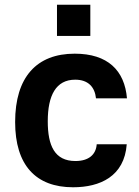

<svg xmlns="http://www.w3.org/2000/svg" viewBox="-20 -782 586 812"><path d="M221 -630H362V-762H221ZM289 10C403 10 506 -36 516 -172H389C386 -128 355 -101 299 -101C211 -101 182 -166 182 -269C182 -379 217 -445 298 -445C353 -445 381 -414 386 -366H517C507 -484 436 -555 296 -555C135 -555 44 -456 44 -266C44 -84 131 10 289 10Z"/></svg>

Font: Kathrein 75 Bold
Style: Regular
Weight: 700
Designer: Lazydogs Typefoundry, based on Open Sans by Ascender Corporation
Foundry: Lazydogs Typefoundry
Version: Version 1.003;PS 001.003;hotconv 1.0.88;makeotf.lib2.5.64775